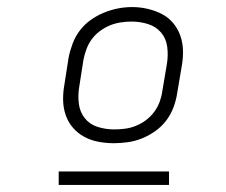

<svg xmlns="http://www.w3.org/2000/svg" viewBox="-20 -722 640 543"><path d="M302 -317Q280 -317 258.5 -321Q237 -325 218.5 -335Q200 -345 186.5 -360.5Q173 -376 166 -396Q159 -416 158.5 -438Q158 -460 162 -482L174 -559Q178 -579 185.5 -599Q193 -619 206 -636Q219 -653 236.5 -665.5Q254 -678 273.5 -686Q293 -694 313 -698Q333 -702 354 -702Q376 -702 397.5 -697Q419 -692 437.5 -682.5Q456 -673 469.5 -657Q483 -641 490 -621Q497 -601 497.5 -579Q498 -557 494 -535L481 -458Q478 -438 470.5 -418Q463 -398 450 -381Q437 -364 419.5 -351.5Q402 -339 382.5 -331Q363 -323 342.5 -320Q322 -317 302 -317ZM303 -356Q318 -356 333.5 -358Q349 -360 364 -366Q379 -372 392.5 -382Q406 -392 416 -405.5Q426 -419 431.5 -434Q437 -449 439 -464L452 -541Q456 -565 453 -589Q450 -613 435.5 -630Q421 -647 398.5 -654Q376 -661 352 -661Q336 -661 320.5 -658.5Q305 -656 290.5 -650Q276 -644 262.5 -634Q249 -624 239.5 -611Q230 -598 224.5 -583Q219 -568 216 -553L204 -476Q200 -452 203 -428.5Q206 -405 220 -387.5Q234 -370 256.5 -363Q279 -356 303 -356ZM458 -199H146V-237H458Z"/></svg>

Font: Iosevka Slab XLtExObl
Style: Regular
Weight: 200
Width: 7
Italic angle: -9°
Monospace: yes
Designer: Belleve Invis
Foundry: Belleve Invis
Version: Version 11.1.1; ttfautohint (v1.8.3)